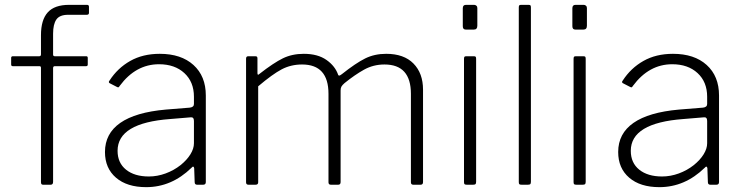

<svg xmlns="http://www.w3.org/2000/svg" viewBox="-20 -762 3064 792"><path d="M342 -523C342 -527.7 340 -530 336 -530H206C201.3 -530 199 -532.3 199 -537V-623C199 -649 203.5 -668.5 212.5 -681.5C221.5 -694.5 237.7 -701 261 -701H338C344 -701 347 -703.7 347 -709V-734C347 -739.3 344.3 -742 339 -742H265C225 -742 195.7 -731.7 177 -711C158.3 -690.3 149 -659 149 -617V-538C149 -532.7 146.7 -530 142 -530H33C28.3 -530 26 -527.7 26 -523V-496C26 -491.3 28.3 -489 33 -489H143C147 -489 149 -486.7 149 -482V-11C149 -7 149.7 -4.2 151 -2.5C152.3 -0.8 154.7 0 158 0H189C195.7 0 199 -4 199 -12V-481C199 -486.3 201.3 -489 206 -489H335C339.7 -489 342 -491.3 342 -496Z M583 10C653 10 715.3 -16.7 770 -70C772.7 -73.3 775 -74.8 777 -74.5C779 -74.2 780.3 -72 781 -68L783 -11C783 -3.7 786.3 0 793 0H818C825.3 0 829 -3.7 829 -11V-368C829 -421.3 812 -463.3 778 -494C744 -524.7 697.7 -540 639 -540C592.3 -540 551.7 -530.2 517 -510.5C482.3 -490.8 454 -464 432 -430C428 -425.3 428 -421.7 432 -419L463 -403C465.7 -401.7 467.7 -401.3 469 -402C470.3 -402.7 472 -404.7 474 -408C518 -467.3 572 -497 636 -497C679.3 -497 714.2 -484.8 740.5 -460.5C766.8 -436.2 780 -403.7 780 -363V-333C780 -324.3 774.3 -319.3 763 -318L664 -310C580.7 -302.7 518 -284.3 476 -255C434 -225.7 413 -185.7 413 -135C413 -90.3 428.2 -55 458.5 -29C488.8 -3 530.3 10 583 10ZM766 -278C775.3 -279.3 780 -274.3 780 -263V-171C780 -156.3 775.2 -141.2 765.5 -125.5C755.8 -109.8 742.3 -95 725 -81C706.3 -66.3 685.7 -54.8 663 -46.5C640.3 -38.2 617.3 -34 594 -34C554.7 -34 523.3 -43.3 500 -62C476.7 -80.7 465 -106.7 465 -140C465 -216.7 537.3 -260.3 682 -271Z M995 -10C995 -3.3 998.3 0 1005 0H1034C1041.3 0 1045 -3.3 1045 -10V-406C1084.3 -439.3 1116.7 -462.7 1142 -476C1167.3 -489.3 1195.3 -496 1226 -496C1298.7 -496 1335 -455.7 1335 -375V-10C1335 -3.3 1338.3 0 1345 0H1375C1381.7 0 1385 -3.7 1385 -11V-389C1385 -395.7 1386.2 -401 1388.5 -405C1390.8 -409 1395 -413.7 1401 -419C1429 -441.7 1455.8 -460.2 1481.5 -474.5C1507.2 -488.8 1535.3 -496 1566 -496C1638.7 -496 1675 -455.7 1675 -375V-10C1675 -3.3 1678.3 0 1685 0H1715C1721.7 0 1725 -3.7 1725 -11V-392C1725 -437.3 1711.8 -473.3 1685.5 -500C1659.2 -526.7 1621.7 -540 1573 -540C1541 -540 1512.2 -533.7 1486.5 -521C1460.8 -508.3 1428.7 -486.7 1390 -456C1384.7 -452 1381 -450 1379 -450C1377.7 -450 1376.3 -451 1375 -453C1367 -477 1351 -497.5 1327 -514.5C1303 -531.5 1271.7 -540 1233 -540C1201 -540 1172.3 -533.8 1147 -521.5C1121.7 -509.2 1089.3 -487.7 1050 -457C1047.3 -454.3 1045.3 -453.3 1044 -454C1042.7 -454.7 1042 -456.7 1042 -460V-521C1042 -524.3 1041.3 -526.7 1040 -528C1038.7 -529.3 1036.3 -530 1033 -530H1004C998 -530 995 -526.7 995 -520Z M1949 -656V-729C1949 -733 1947.7 -736.2 1945 -738.5C1942.3 -740.8 1939.3 -742 1936 -742H1902C1893.3 -742 1889 -737.3 1889 -728V-654C1889 -644.7 1893 -640 1901 -640H1935C1944.3 -640 1949 -645.3 1949 -656ZM1944 -13V-519C1944 -523.7 1943.3 -526.7 1942 -528C1940.7 -529.3 1938 -530 1934 -530H1904C1900 -530 1897.3 -529.3 1896 -528C1894.7 -526.7 1894 -523.7 1894 -519V-11C1894 -6.3 1894.8 -3.3 1896.5 -2C1898.2 -0.7 1901.3 0 1906 0H1931C1936.3 0 1939.8 -0.8 1941.5 -2.5C1943.2 -4.2 1944 -7.7 1944 -13Z M2170 -13V-731C2170 -735.7 2169.3 -738.7 2168 -740C2166.7 -741.3 2164 -742 2160 -742H2130C2126 -742 2123.3 -741.3 2122 -740C2120.7 -738.7 2120 -735.7 2120 -731V-11C2120 -6.3 2120.8 -3.3 2122.5 -2C2124.2 -0.7 2127.3 0 2132 0H2157C2162.3 0 2165.8 -0.8 2167.5 -2.5C2169.2 -4.2 2170 -7.7 2170 -13Z M2401 -656V-729C2401 -733 2399.7 -736.2 2397 -738.5C2394.3 -740.8 2391.3 -742 2388 -742H2354C2345.3 -742 2341 -737.3 2341 -728V-654C2341 -644.7 2345 -640 2353 -640H2387C2396.3 -640 2401 -645.3 2401 -656ZM2396 -13V-519C2396 -523.7 2395.3 -526.7 2394 -528C2392.7 -529.3 2390 -530 2386 -530H2356C2352 -530 2349.3 -529.3 2348 -528C2346.7 -526.7 2346 -523.7 2346 -519V-11C2346 -6.3 2346.8 -3.3 2348.5 -2C2350.2 -0.7 2353.3 0 2358 0H2383C2388.3 0 2391.8 -0.8 2393.5 -2.5C2395.2 -4.2 2396 -7.7 2396 -13Z M2700 10C2770 10 2832.3 -16.7 2887 -70C2889.7 -73.3 2892 -74.8 2894 -74.5C2896 -74.2 2897.3 -72 2898 -68L2900 -11C2900 -3.7 2903.3 0 2910 0H2935C2942.3 0 2946 -3.7 2946 -11V-368C2946 -421.3 2929 -463.3 2895 -494C2861 -524.7 2814.7 -540 2756 -540C2709.3 -540 2668.7 -530.2 2634 -510.5C2599.3 -490.8 2571 -464 2549 -430C2545 -425.3 2545 -421.7 2549 -419L2580 -403C2582.7 -401.7 2584.7 -401.3 2586 -402C2587.3 -402.7 2589 -404.7 2591 -408C2635 -467.3 2689 -497 2753 -497C2796.3 -497 2831.2 -484.8 2857.5 -460.5C2883.8 -436.2 2897 -403.7 2897 -363V-333C2897 -324.3 2891.3 -319.3 2880 -318L2781 -310C2697.7 -302.7 2635 -284.3 2593 -255C2551 -225.7 2530 -185.7 2530 -135C2530 -90.3 2545.2 -55 2575.5 -29C2605.8 -3 2647.3 10 2700 10ZM2883 -278C2892.3 -279.3 2897 -274.3 2897 -263V-171C2897 -156.3 2892.2 -141.2 2882.5 -125.5C2872.8 -109.8 2859.3 -95 2842 -81C2823.3 -66.3 2802.7 -54.8 2780 -46.5C2757.3 -38.2 2734.3 -34 2711 -34C2671.7 -34 2640.3 -43.3 2617 -62C2593.7 -80.7 2582 -106.7 2582 -140C2582 -216.7 2654.3 -260.3 2799 -271Z"/></svg>

Font: Libre Franklin ExtraLight
Style: Regular
Weight: 275
Designer: Pablo Impallari, Rodrigo Fuenzalida
Foundry: Impallari Type
Version: Version 1.002; ttfautohint (v1.5)